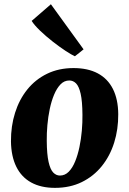

<svg xmlns="http://www.w3.org/2000/svg" viewBox="-20 -894 624 928"><path d="M335.5 -565Q404.5 -565 452.5 -539.5Q500.5 -514 525.8 -464Q551 -414 551.5 -342Q552 -269 531.8 -204.5Q511.5 -140 472 -91Q432.5 -42 375.5 -14Q318.5 14 245.5 14Q178 14 130.8 -12Q83.5 -38 58.8 -88.2Q34 -138.5 33 -210.5Q32.5 -284.5 52.8 -348.8Q73 -413 112 -461.5Q151 -510 207.5 -537.5Q264 -565 335.5 -565ZM315 -505Q290.5 -505 272.5 -486.2Q254.5 -467.5 241.5 -436.5Q228.5 -405.5 220.5 -367.2Q212.5 -329 209 -289Q205.5 -249 206 -213Q206.5 -148 214.8 -111.5Q223 -75 237.2 -60.2Q251.5 -45.5 269.5 -45.5Q294 -45.5 312.2 -64Q330.5 -82.5 343.2 -113.8Q356 -145 364 -183.5Q372 -222 375.5 -262.2Q379 -302.5 378.5 -339Q378 -405 369.8 -441Q361.5 -477 347.5 -491Q333.5 -505 315 -505ZM342 -622Q326 -629 296.8 -648.2Q267.5 -667.5 234.2 -693.5Q201 -719.5 173.2 -746.2Q145.5 -773 133 -793L226 -873.5L384 -655.5Z"/></svg>

Font: Merriweather 28pt Black
Style: Italic
Weight: 900
Italic angle: -7.8°
Version: Version 2.101